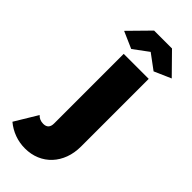

<svg xmlns="http://www.w3.org/2000/svg" viewBox="-413 -777 1032 1032"><g transform="rotate(45 103.5 -260.5)"><path d="M32 209Q-10 209 -48 195Q-86 181 -117 155L-39 26Q-21 46 8 46Q48 46 48 3V-526H238V-12Q238 37 223 77.5Q208 118 180.5 147.5Q153 177 115 193Q77 209 32 209ZM-38 -615 75 -730H211L324 -615L228 -573L143 -636L58 -573Z"/></g></svg>

Font: Raleway
Style: Heavy
Weight: 900
Designer: Matt McInerney, Pablo Impallari, Rodrigo Fuenzalida
Foundry: Matt McInerney, Pablo Impallari, Rodrigo Fuenzalida
Version: Version 2.001; ttfautohint (v0.8) -G 200 -r 50